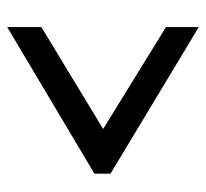

<svg xmlns="http://www.w3.org/2000/svg" viewBox="-40 -534 589 550"><g transform="rotate(90 255.0 -258.5)"><path d="M477 -234 57 16V-82L349 -259L57 -439V-533L477 -280Z"/></g></svg>

Font: YasnoRaleway Medium
Style: Regular
Weight: 500
Designer: Matt McInerney, Pablo Impallari, Rodrigo Fuenzalida
Foundry: Matt McInerney, Pablo Impallari, Rodrigo Fuenzalida
Version: Version 4.026